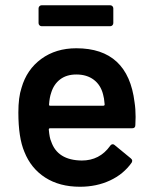

<svg xmlns="http://www.w3.org/2000/svg" viewBox="-20 -703 580 732"><path d="M493 -313Q497 -288 497 -257L496 -226Q496 -214 484 -214H171Q166 -214 166 -209Q169 -176 175 -164Q199 -92 292 -91Q360 -91 400 -147Q404 -153 410 -153Q414 -153 417 -150L479 -99Q484 -95 484 -90Q484 -87 482 -83Q451 -39 399.5 -15Q348 9 285 9Q207 9 152.5 -26Q98 -61 73 -124Q50 -178 50 -274Q50 -332 62 -368Q82 -438 137.5 -478.5Q193 -519 271 -519Q468 -519 493 -313ZM271 -419Q234 -419 209.5 -400.5Q185 -382 175 -349Q169 -332 167 -305Q167 -304 167 -303Q167 -300 171 -300H374Q379 -300 379 -305Q377 -330 373 -343Q364 -379 337.5 -399Q311 -419 271 -419ZM139 -603Q134 -603 130.5 -606.5Q127 -610 127 -615V-671Q127 -676 130.5 -679.5Q134 -683 139 -683H400Q405 -683 408.5 -679.5Q412 -676 412 -671V-615Q412 -610 408.5 -606.5Q405 -603 400 -603Z"/></svg>

Font: LinhAnh SemBd
Style: Regular
Weight: 600
Monospace: yes
Designer: Jeremy Tribby
Foundry: Tribby Type
Version: Version 1.408